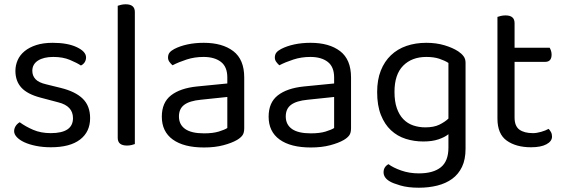

<svg xmlns="http://www.w3.org/2000/svg" viewBox="-20 -675 2640 897"><path d="M401 -123Q401 -59 354 -23Q307 13 218 13Q180 13 148 6.5Q116 0 93.5 -10.5Q71 -21 58.5 -34.5Q46 -48 46 -62Q46 -74 52.5 -85Q59 -96 72 -104Q99 -84 135 -68.5Q171 -53 217 -53Q321 -53 321 -123Q321 -180 252 -197L169 -219Q108 -235 80 -265.5Q52 -296 52 -344Q52 -370 62.5 -394Q73 -418 95 -436Q117 -454 149.5 -464.5Q182 -475 226 -475Q296 -475 339 -454.5Q382 -434 382 -407Q382 -394 375.5 -384Q369 -374 358 -369Q340 -381 307 -395Q274 -409 229 -409Q184 -409 157.5 -392Q131 -375 131 -344Q131 -321 146 -305Q161 -289 196 -281L265 -264Q333 -247 367 -213.5Q401 -180 401 -123Z M610 -2Q605 0 595 2.5Q585 5 573 5Q530 5 530 -31V-648Q535 -650 545.5 -652.5Q556 -655 567 -655Q610 -655 610 -619V-2Z M933 -52Q975 -52 1002.5 -60.5Q1030 -69 1042 -77V-222L918 -209Q866 -204 841 -185.5Q816 -167 816 -131Q816 -93 845 -72.5Q874 -52 933 -52ZM932 -475Q1019 -475 1070 -436Q1121 -397 1121 -313V-76Q1121 -54 1112.5 -42.5Q1104 -31 1087 -21Q1063 -7 1023.5 3.5Q984 14 933 14Q839 14 787.5 -23Q736 -60 736 -130Q736 -196 779 -229.5Q822 -263 900 -271L1042 -285V-313Q1042 -363 1012 -386Q982 -409 931 -409Q889 -409 852 -397Q815 -385 786 -370Q778 -377 771.5 -386Q765 -395 765 -406Q765 -420 772 -429Q779 -438 794 -446Q821 -460 856 -467.5Q891 -475 932 -475Z M1432 -52Q1474 -52 1501.5 -60.5Q1529 -69 1541 -77V-222L1417 -209Q1365 -204 1340 -185.5Q1315 -167 1315 -131Q1315 -93 1344 -72.5Q1373 -52 1432 -52ZM1431 -475Q1518 -475 1569 -436Q1620 -397 1620 -313V-76Q1620 -54 1611.5 -42.5Q1603 -31 1586 -21Q1562 -7 1522.5 3.5Q1483 14 1432 14Q1338 14 1286.5 -23Q1235 -60 1235 -130Q1235 -196 1278 -229.5Q1321 -263 1399 -271L1541 -285V-313Q1541 -363 1511 -386Q1481 -409 1430 -409Q1388 -409 1351 -397Q1314 -385 1285 -370Q1277 -377 1270.5 -386Q1264 -395 1264 -406Q1264 -420 1271 -429Q1278 -438 1293 -446Q1320 -460 1355 -467.5Q1390 -475 1431 -475Z M2075 -48Q2058 -34 2028.5 -24Q1999 -14 1958 -14Q1914 -14 1875 -26.5Q1836 -39 1806.5 -66.5Q1777 -94 1759.5 -138Q1742 -182 1742 -245Q1742 -302 1759 -345Q1776 -388 1806.5 -417Q1837 -446 1879 -460.5Q1921 -475 1972 -475Q2018 -475 2056.5 -463.5Q2095 -452 2121 -435Q2136 -425 2145.5 -412.5Q2155 -400 2155 -382V20Q2155 70 2138.5 104.5Q2122 139 2092.5 160.5Q2063 182 2023 192Q1983 202 1937 202Q1886 202 1850.5 191.5Q1815 181 1802 173Q1772 156 1772 130Q1772 116 1778.5 106.5Q1785 97 1795 92Q1816 108 1854 121.5Q1892 135 1937 135Q2004 135 2039.5 106.5Q2075 78 2075 15ZM1967 -80Q2007 -80 2032.5 -92.5Q2058 -105 2075 -121V-381Q2058 -392 2032.5 -400.5Q2007 -409 1972 -409Q1904 -409 1863.5 -368Q1823 -327 1823 -246Q1823 -201 1834 -169.5Q1845 -138 1864.5 -118Q1884 -98 1910.5 -89Q1937 -80 1967 -80Z M2461 13Q2391 13 2347.5 -18Q2304 -49 2304 -121V-596Q2309 -598 2319.5 -600.5Q2330 -603 2342 -603Q2384 -603 2384 -567V-452H2548Q2551 -447 2554 -438.5Q2557 -430 2557 -420Q2557 -386 2527 -386H2384V-126Q2384 -86 2406.5 -69.5Q2429 -53 2470 -53Q2487 -53 2508 -59Q2529 -65 2543 -73Q2549 -67 2554 -58Q2559 -49 2559 -37Q2559 -15 2533 -1Q2507 13 2461 13Z"/></svg>

Font: Baloo 2
Style: Regular
Weight: 400
Designer: Sarang Kulkarni and Ek Type
Foundry: Ek Type
Version: Version 1.640;hotconv 1.0.111;makeotfexe 2.5.65597; ttfautoh